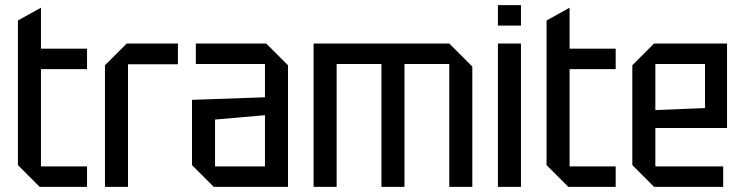

<svg xmlns="http://www.w3.org/2000/svg" viewBox="-20 -730 2905 750"><path d="M50 -650 140 -700V-540H320V-460H140V-80H320V0H135L50 -85Z M390 0V-475L475 -560H675V-479H480V0Z M730 -85V-340L1015 -350V-480H745V-560H1020L1105 -475V0H815ZM820 -263V-80H1015V-280Z M1205 -560H1735L1825 -470V0H1735V-480H1560V0H1470V-480H1295V0H1205Z M1925 0V-560H2015V0ZM1925 -630V-710H2015V-630Z M2115 -650 2205 -700V-540H2385V-460H2205V-80H2385V0H2200L2115 -85Z M2450 -85V-475L2535 -560H2820V-230H2540V-80H2805V0H2535ZM2540 -300 2734 -308V-480H2540Z"/></svg>

Font: Tektur SemiCondensed
Style: Regular
Weight: 400
Width: 4
Designer: Adam Jagosz
Foundry: Adam Jagosz
Version: Version 1.005;gftools[0.9.30]